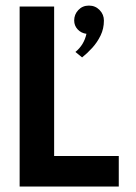

<svg xmlns="http://www.w3.org/2000/svg" viewBox="-20 -684 498 704"><path d="M415.5 0H52V-660H178.5V-112H415.5ZM281 -473.5 256.5 -493.5Q288 -519 297 -560Q277.5 -562.5 264.8 -576.2Q252 -590 252 -609Q252 -631 267.2 -647.2Q282.5 -663.5 306 -663.5Q329.5 -663.5 345.2 -647.2Q361 -631 361 -608.5Q361 -579 348.8 -553.8Q336.5 -528.5 318.2 -508.5Q300 -488.5 281 -473.5Z"/></svg>

Font: Lucymar Sans SemiBold
Style: Regular
Weight: 600
Foundry: The League of Moveable Type (original font) / Main changes by Cristiano Sobral with portions from Mirco Monsees
Version: Version 2.001;August 30, 2020;FontCreator 13.0.0.2681 64-bit